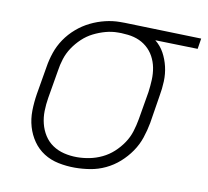

<svg xmlns="http://www.w3.org/2000/svg" viewBox="-65 -600 737 680"><g transform="rotate(10 303.5 -260.0)"><path d="M245 8Q215 8 186 2Q157 -4 133.5 -19Q110 -34 94 -57Q78 -80 70 -107.5Q62 -135 62.5 -165Q63 -195 68 -226L85 -326Q89 -352 98 -378.5Q107 -405 123 -428.5Q139 -452 161 -471Q183 -490 208.5 -502.5Q234 -515 261 -521.5Q288 -528 314 -528H331L607 -520L601 -482L448 -486Q468 -470 480 -448Q492 -426 498 -400.5Q504 -375 503 -348Q502 -321 497 -294L481 -194Q476 -167 467 -140Q458 -113 441.5 -89Q425 -65 403 -45.5Q381 -26 354.5 -13.5Q328 -1 300 3.5Q272 8 245 8ZM246 -30Q268 -30 291 -34.5Q314 -39 336 -49.5Q358 -60 376 -76.5Q394 -93 407.5 -113Q421 -133 428 -155.5Q435 -178 439 -201L456 -301Q459 -323 460 -345.5Q461 -368 457 -389Q453 -410 443 -428.5Q433 -447 417 -460.5Q401 -474 381 -481Q361 -488 338 -489L325 -490H313Q291 -490 269 -484Q247 -478 226 -467.5Q205 -457 187.5 -440.5Q170 -424 157 -404.5Q144 -385 137 -363Q130 -341 127 -319L110 -219Q106 -195 105.5 -171.5Q105 -148 110.5 -126Q116 -104 128 -85Q140 -66 158.5 -53.5Q177 -41 199.5 -35.5Q222 -30 246 -30Z"/></g></svg>

Font: Iosevka Extralight Extended
Style: Italic
Weight: 200
Width: 7
Italic angle: -9°
Monospace: yes
Designer: Belleve Invis
Foundry: Belleve Invis
Version: Version 32.5.0; ttfautohint (v1.8.4)